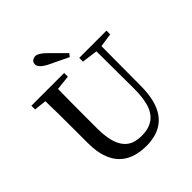

<svg xmlns="http://www.w3.org/2000/svg" viewBox="-256 -1130 1319 1319"><g transform="rotate(-45 403.5 -471.0)"><path d="M481.4 -808.6 464.8 -787.1Q390.6 -822.3 318.4 -857.4Q260.7 -888.7 259.8 -919.9Q259.8 -950.2 290 -958Q296.9 -960 302.7 -960Q330.1 -959 372.1 -918Q375 -915 481.4 -808.6ZM771.5 -737.3V-701.2L671.9 -686.5L669.9 -300.8Q668.9 -12.7 453.1 14.6Q431.6 17.6 408.2 17.6Q176.8 17.6 140.6 -200.2Q134.8 -239.3 134.8 -283.2V-397.5Q134.8 -593.8 131.8 -691.4L42 -701.2V-737.3H360.4V-701.2L252.9 -689.5Q251 -592.8 251 -397.5V-305.7Q251 -106.4 358.4 -66.4Q391.6 -54.7 433.6 -54.7Q568.4 -54.7 606.4 -175.8Q624 -234.4 624 -320.3L622.1 -685.5L506.8 -701.2V-737.3Z"/></g></svg>

Font: GenYoMin JP SemiBold
Style: Regular
Weight: 600
Version: Version 1.001;PS 1;hotconv 16.6.51;makeotf.lib2.5.65220 DEVE